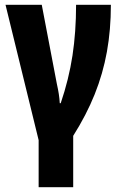

<svg xmlns="http://www.w3.org/2000/svg" viewBox="-20 -570 515 800"><path d="M141 210V14L3 -550H154L217 -220Q222 -198 225 -178.5Q228 -159 229 -140H233Q267 -240 282 -338.5Q297 -437 297 -550H442Q442 -446 425.5 -354.5Q409 -263 374.5 -177Q340 -91 285 -4V210Z"/></svg>

Font: Noto Sans ExtraCondensed ExtraBold
Style: Regular
Weight: 800
Width: 2
Designer: Monotype Design Team
Foundry: Monotype Imaging Inc.
Version: Version 2.013; ttfautohint (v1.8.4.7-5d5b)